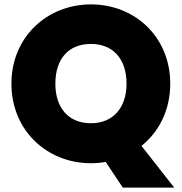

<svg xmlns="http://www.w3.org/2000/svg" viewBox="-20 -736 828 874"><path d="M232 -355C232 -467 291 -536 394 -536C495 -536 556 -467 556 -355C556 -246 495 -175 394 -175C291 -175 232 -246 232 -355ZM755 -355C755 -567 595 -716 394 -716C194 -716 32 -567 32 -355C32 -142 194 7 394 7C417 7 439 5 461 1L539 118H773L624 -72C704 -136 755 -235 755 -355Z"/></svg>

Font: SVN-Poppins ExtraBold
Style: Regular
Weight: 800
Designer: Ninad Kale (Devanagari), Jonny Pinhorn (Latin)
Foundry: Indian Type Foundry
Version: Version 3.002 2017; ttfautohint (v1.8.3)